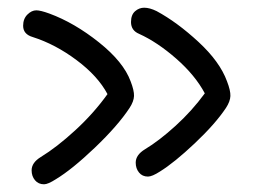

<svg xmlns="http://www.w3.org/2000/svg" viewBox="-20 -498 658 498"><path d="M363.8 -40Q349.1 -40 340.6 -50.5Q332 -61 332 -76.2Q332 -96.2 356 -110.8Q392.6 -132.8 435.3 -171.6Q478 -210.4 511.2 -255.9Q486.3 -302.7 437.3 -345.7Q388.2 -388.7 340.8 -410.2Q319.8 -418.9 319.8 -440.9Q319.8 -459.5 330.3 -468.8Q340.8 -478 354 -478Q368.2 -478 386.2 -469.2Q439.5 -440.4 494.9 -389.2Q550.3 -337.9 568.8 -287.1Q578.1 -263.2 577.6 -249Q577.1 -234.9 565.9 -217.8Q538.6 -176.8 485.4 -126.5Q432.1 -76.2 395 -53.2Q374.5 -40 363.8 -40ZM94.2 -20Q79.6 -20 70.8 -30.5Q62 -41 62 -56.2Q62 -76.2 85.9 -90.8Q127.4 -116.2 175 -159.9Q222.7 -203.6 258.8 -253.9Q233.9 -300.8 178.7 -342Q123.5 -383.3 64.9 -401.9Q40 -409.2 40 -431.2Q40 -449.2 51 -460.2Q62 -471.2 74.2 -471.2Q85 -471.2 107.9 -462.9Q172.9 -439 236.6 -388.2Q300.3 -337.4 318.8 -287.1Q328.1 -263.2 327.6 -249Q327.1 -234.9 315.9 -217.8Q285.6 -171.9 226.3 -115.2Q167 -58.6 125 -33.2Q104.5 -20 94.2 -20Z"/></svg>

Font: Shantell Sans Irregular
Style: Regular
Weight: 300
Designer: Stephen Nixon, Anya Danilova, Shantell Martin
Foundry: Arrow Type
Version: Version 1.006;[9816181b4]